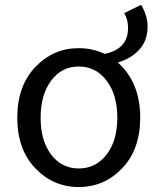

<svg xmlns="http://www.w3.org/2000/svg" viewBox="-20 -754 645 787"><path d="M189.5 -120.6Q232.4 -63.5 302.7 -63.5Q373 -63.5 417 -120.6Q460.9 -177.7 460.9 -271.5Q460.9 -365.2 417 -423.3Q373 -481.4 302.7 -481.4Q232.4 -481.4 189.5 -423.3Q146.5 -365.2 146.5 -271.5Q146.5 -177.7 189.5 -120.6ZM489.3 -700.2 558.6 -734.4Q585 -688.5 585 -646.5Q585 -586.9 550.3 -549.8Q515.6 -512.7 462.9 -498Q554.7 -416 554.7 -271.5Q554.7 -141.6 481 -64.5Q407.2 12.7 302.7 12.7Q198.2 12.7 124.5 -64.5Q50.8 -141.6 50.8 -271.5Q50.8 -401.4 124.5 -479Q198.2 -556.6 302.7 -556.6Q359.4 -556.6 409.2 -533.2Q504.9 -552.7 504.9 -639.6Q504.9 -673.8 489.3 -700.2Z"/></svg>

Font: GenYoGothic TW TTF Regular
Style: Regular
Weight: 400
Version: Version 1.300